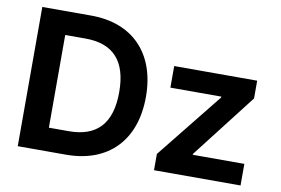

<svg xmlns="http://www.w3.org/2000/svg" viewBox="-77 -858 1445 988"><g transform="rotate(10 646.0 -364.0)"><path d="M320.8 0C542 0 674.3 -137.2 674.3 -364.3C674.3 -590.8 542 -727.5 324.2 -727.5H68.8V0ZM780.8 0H1232.9V-112.8H963.4V-117.2L1223.6 -453.1V-545.9H790V-433.1H1056.2V-428.7L780.8 -85ZM210 -121.6V-606H315.9C459.5 -606 534.7 -528.8 534.7 -364.3C534.7 -199.2 459.5 -121.6 314 -121.6Z"/></g></svg>

Font: Raveo SemiBold
Style: Regular
Weight: 600
Designer: Jakub Foglar, Rasmus Andersson (Inter)
Foundry: Jakubfoglar.com
Version: Version 1.100;Glyphs 3.2.3 (3260)